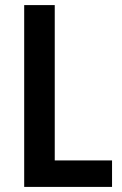

<svg xmlns="http://www.w3.org/2000/svg" viewBox="-20 -734 480 754"><path d="M75 0V-714H195V-104H420V0Z"/></svg>

Font: Noto Sans Ethiopic Condensed SemiBold
Style: Regular
Weight: 600
Width: 3
Designer: Monotype Design Team
Foundry: Monotype Imaging Inc.
Version: Version 2.102; ttfautohint (v1.8.4.7-5d5b)